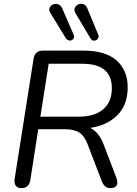

<svg xmlns="http://www.w3.org/2000/svg" viewBox="-20 -967 709 994"><path d="M90 7Q71 7 61.5 -6Q52 -19 56 -42L154 -664Q161 -705 202 -705H412Q526 -705 583.5 -654Q641 -603 641 -515Q641 -423 587 -370Q533 -317 447 -305Q470 -294 487.5 -272Q505 -250 517 -218L582 -48Q592 -22 584 -7.5Q576 7 550 7Q521 7 507 -29L434 -219Q418 -262 391.5 -280Q365 -298 316 -298H178L137 -34Q130 7 90 7ZM189 -363H389Q469 -363 514 -401Q559 -439 559 -510Q559 -573 521.5 -605Q484 -637 403 -637H232ZM448 -769 372 -897Q362 -913 367 -925.5Q372 -938 385 -944Q398 -950 411.5 -945.5Q425 -941 432 -924L488 -789Q494 -776 486.5 -766.5Q479 -757 467.5 -756.5Q456 -756 448 -769ZM321 -769 242 -898Q232 -913 236.5 -925.5Q241 -938 253.5 -943.5Q266 -949 280 -945Q294 -941 302 -924L361 -788Q367 -775 360 -766Q353 -757 341.5 -757Q330 -757 321 -769Z"/></svg>

Font: Nunito
Style: Italic
Weight: 400
Italic angle: -9°
Designer: Vernon Adams
Foundry: Vernon Adams
Version: Version 3.601; ttfautohint (v1.8.2.53-6de2)